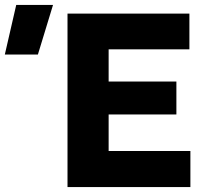

<svg xmlns="http://www.w3.org/2000/svg" viewBox="-190 -755 846 775"><path d="M82.5 0V-700H574.5V-556H248.5V-426H522V-293H248.5V-145.5H578.5V0ZM-170.5 -535 -124.5 -735H24L-37 -535Z"/></svg>

Font: Geologica Thin Roman
Style: Bold
Weight: 700
Version: Version 1.010;gftools[0.9.28]